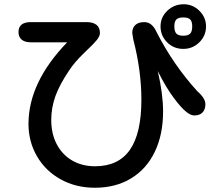

<svg xmlns="http://www.w3.org/2000/svg" viewBox="-20 -811 1040 903"><path d="M67 -660Q67 -707 125 -707H387Q418 -707 434 -694Q450 -681 450 -656Q450 -641 435.5 -623Q421 -605 392 -578Q387 -573 368.5 -555Q350 -537 334 -518Q318 -499 306 -481Q260 -413 240.5 -358.5Q221 -304 221 -247Q221 -181 247.5 -131.5Q274 -82 320.5 -55.5Q367 -29 427 -29Q537 -29 591 -106.5Q645 -184 645 -342Q645 -478 607 -625L602 -656Q602 -680 616.5 -693.5Q631 -707 659 -707Q695 -707 716 -661Q795 -506 908 -382Q946 -349 946 -321Q946 -296 932.5 -282Q919 -268 893 -268Q859 -268 800 -347Q761 -398 722 -477Q747 -368 747 -287Q747 -178 708 -97Q669 -16 596.5 28Q524 72 426 72Q337 72 265.5 32.5Q194 -7 154 -76Q114 -145 114 -228Q114 -424 296 -612H125Q97 -612 82 -624.5Q67 -637 67 -660ZM844 -791Q887 -791 918 -760Q949 -729 949 -687Q949 -643 917.5 -612Q886 -581 842 -581Q797 -581 766 -612Q735 -643 735 -687Q735 -730 767 -760.5Q799 -791 844 -791ZM842 -643Q865 -643 874.5 -653Q884 -663 884 -687Q884 -710 874.5 -719.5Q865 -729 842 -729Q819 -729 809.5 -719.5Q800 -710 800 -687Q800 -663 809.5 -653Q819 -643 842 -643Z"/></svg>

Font: 寒蝉全圆体 Bold
Style: Regular
Weight: 700
Designer: Warren2060
      Designed by Motoya company      

      [Varela Round]
      Joe Prince(Latin component); Avraham Cornf
Foundry: ChillType
Version: Version 3.200